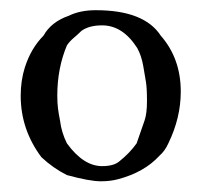

<svg xmlns="http://www.w3.org/2000/svg" viewBox="-20 -341 391 371"><path d="M245.3 -248Q217.3 -292 177.3 -292Q152 -292 137.3 -281.3Q130.7 -274.7 122.7 -268Q114.7 -261.3 109.3 -253.3Q90.7 -209.3 90.7 -156Q90.7 -142.7 92 -132Q93.3 -121.3 96 -108Q98.7 -85.3 109.3 -64Q141.3 -20 177.3 -20Q200 -20 210.7 -29.3Q230.7 -45.3 244 -64Q246.7 -72 250.7 -83.3Q254.7 -94.7 259.3 -108Q264 -121.3 264 -146Q264 -170.7 262 -182.7Q260 -194.7 256.7 -214Q253.3 -233.3 245.3 -248ZM290.7 -272Q329.3 -228 329.3 -164Q329.3 -113.3 305.3 -64Q298.7 -49.3 288 -40Q258.7 -8 208 5.3Q193.3 9.3 174.7 9.3Q153.3 9.3 109.3 -2.7Q82.7 -16 60 -37.3Q20 -90.7 20 -156Q20 -185.3 28 -210.7Q40 -248 64 -272Q78.7 -298.7 113.3 -310.7Q134.7 -321.3 165.3 -321.3Q258.7 -321.3 290.7 -272Z"/></svg>

Font: Peddana
Style: Regular
Weight: 400
Designer: Appaji Ambarisha Darbha
Foundry: Appaji Ambarisha Darbha
Version: Version 1.0.4; ttfautohint (v1.2.25-373a) -l 7 -r 28 -G 50 -